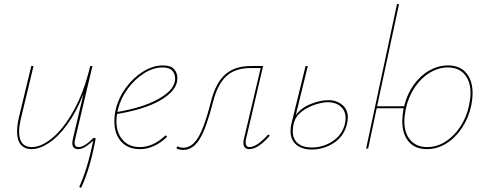

<svg xmlns="http://www.w3.org/2000/svg" viewBox="-20 -731 2390 945"><path d="M451 -50Q424 99 379 194L370 189Q411 99 439 -39Q416 -18 398.5 -7.5Q381 3 365 3Q336 3 336 -26Q336 -36 339 -49L391 -269Q356 -180 311.5 -119Q267 -58 221 -27.5Q175 3 135 3Q101 3 82.5 -19Q64 -41 64 -84Q64 -114 73 -153L134 -406H145L84 -152Q74 -113 74 -83Q74 -44 90 -25.5Q106 -7 136 -7Q184 -7 239 -53Q294 -99 344 -189.5Q394 -280 424 -406H435L350 -47Q347 -37 347 -28Q347 -7 368 -7Q395 -7 441 -53Z M853 -346Q853 -340 851 -328Q841 -278 765 -235Q689 -192 556 -170Q553 -152 553 -135Q553 -77 584 -42Q615 -7 669 -7Q734 -7 795 -65L803 -58Q739 3 669 3Q610 3 576.5 -34Q543 -71 543 -134Q543 -165 550 -194Q564 -251 600.5 -300.5Q637 -350 685.5 -379.5Q734 -409 782 -409Q820 -409 836.5 -391Q853 -373 853 -346ZM842 -345Q842 -367 828 -383Q814 -399 780 -399Q734 -399 688.5 -370Q643 -341 608.5 -294Q574 -247 561 -194L558 -180Q681 -201 755.5 -241.5Q830 -282 840 -328Q842 -338 842 -345Z M1308 -63Q1250 3 1207 3Q1193 3 1185.5 -5Q1178 -13 1178 -29Q1178 -39 1181 -49L1263 -396H1212Q1138 -396 1094.5 -356.5Q1051 -317 1029 -231Q996 -101 963 -47Q930 7 882 7Q863 7 848 -1L853 -11Q865 -4 883 -4Q925 -4 956 -55.5Q987 -107 1018 -230Q1041 -322 1088 -364Q1135 -406 1214 -406H1275L1191 -47Q1189 -40 1189 -30Q1189 -7 1208 -7Q1244 -7 1300 -69Z M1692 -152Q1692 -137 1687 -117Q1671 -58 1621.5 -26.5Q1572 5 1515 5Q1466 5 1438 -19Q1410 -43 1410 -86Q1410 -104 1414 -121L1484 -406H1495L1436 -165Q1462 -200 1509 -219Q1556 -238 1595 -238Q1637 -238 1664.5 -215Q1692 -192 1692 -152ZM1681 -149Q1681 -186 1656.5 -207Q1632 -228 1595 -228Q1568 -228 1532 -216.5Q1496 -205 1466 -182.5Q1436 -160 1427 -128L1425 -121Q1421 -104 1421 -86Q1421 -46 1446 -25.5Q1471 -5 1515 -5Q1570 -5 1616.5 -35.5Q1663 -66 1677 -119Q1681 -134 1681 -149Z M2306 -272Q2306 -246 2300 -214Q2287 -152 2254.5 -102.5Q2222 -53 2177 -25Q2132 3 2081 3Q2023 3 1991.5 -34Q1960 -71 1960 -135Q1960 -163 1966 -194L1967 -198H1834L1792 0H1782L1934 -711H1944L1836 -208H1969Q1984 -269 2017 -314.5Q2050 -360 2094 -384.5Q2138 -409 2185 -409Q2243 -409 2274.5 -372Q2306 -335 2306 -272ZM2296 -272Q2296 -330 2267 -364.5Q2238 -399 2184 -399Q2139 -399 2096 -373.5Q2053 -348 2021.5 -301.5Q1990 -255 1977 -194Q1970 -157 1970 -135Q1970 -75 2000 -41Q2030 -7 2083 -7Q2130 -7 2172.5 -34Q2215 -61 2246 -108Q2277 -155 2289 -214Q2296 -249 2296 -272Z"/></svg>

Font: Ysabeau Infant Hairline
Style: Italic
Weight: 100
Italic angle: -12°
Designer: Christian Thalmann (Catharsis Fonts)
Version: Version 0.003